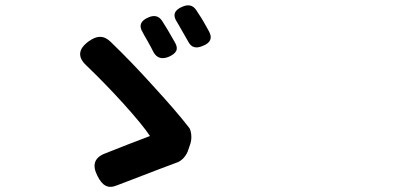

<svg xmlns="http://www.w3.org/2000/svg" viewBox="-20 -746 1540 732"><path d="M382.8 -38.1Q366.2 -45.9 351.6 -75.2Q319.3 -137.7 380.9 -161.1Q408.2 -171.9 467.8 -195.3Q531.2 -219.7 551.8 -227.5Q522.5 -271.5 449.2 -352.5Q379.9 -428.7 309.6 -496.1Q257.8 -543.9 317.4 -587.9Q341.8 -605.5 360.4 -605.5Q380.9 -606.4 401.4 -586.9Q482.4 -508.8 561.5 -420.9Q651.4 -323.2 701.2 -258.8Q707 -251 709 -233.4Q710.9 -214.8 706.1 -199.2L698.2 -175.8Q693.4 -159.2 680.7 -144.5Q668.9 -131.8 656.2 -127Q602.5 -107.4 468.8 -55.7Q440.4 -44.9 427.7 -40Q400.4 -28.3 382.8 -38.1ZM565.4 -546.9Q554.7 -568.4 543 -588.9Q539.1 -595.7 531.2 -609.4Q526.4 -618.2 524.4 -622.1Q500 -660.2 545.9 -679.7Q579.1 -694.3 597.7 -667Q615.2 -640.6 646.5 -585Q658.2 -565.4 651.9 -552.2Q645.5 -539.1 623 -529.3Q584 -513.7 565.4 -546.9ZM720.7 -566.4Q707 -569.3 697.3 -587.9Q686.5 -607.4 662.1 -649.4Q657.2 -657.2 655.3 -661.1Q627.9 -701.2 675.8 -720.7Q710 -735.4 728.5 -707Q735.4 -697.3 748 -676.8Q753.9 -667 756.8 -662.1Q770.5 -638.7 776.4 -627Q797.9 -588.9 753.9 -571.3Q733.4 -562.5 720.7 -566.4Z"/></svg>

Font: Bpmf GenSen Rounded B
Style: B
Weight: 700
Foundry: But Ko
Version: Version 1.320